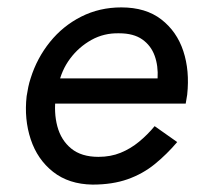

<svg xmlns="http://www.w3.org/2000/svg" viewBox="-20 -490 540 519"><path d="M109 -278H406Q408 -312 398 -339.5Q388 -367 364.5 -383.5Q341 -400 302 -400Q261 -401 227 -382Q193 -363 169.5 -331.5Q146 -300 138 -260L131 -230Q125 -186 135 -148.5Q145 -111 172.5 -88.5Q200 -66 246 -66Q279 -66 306 -77Q333 -88 356 -107Q379 -126 398 -149L459 -106Q431 -73 398.5 -46.5Q366 -20 325 -5.5Q284 9 230 9Q166 8 123.5 -25.5Q81 -59 63 -113.5Q45 -168 52 -230Q54 -243 56.5 -255Q59 -267 63 -279Q80 -333 115 -376.5Q150 -420 199.5 -445Q249 -470 308 -470Q374 -470 416 -437.5Q458 -405 475.5 -352Q493 -299 486 -234Q485 -228 484 -222Q483 -216 482 -210H99Z"/></svg>

Font: Jost
Style: Italic
Weight: 400
Italic angle: -5°
Version: Version 3.710